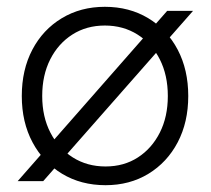

<svg xmlns="http://www.w3.org/2000/svg" viewBox="-20 -532 619 564"><path d="M32 0 471 -500H547L107 0ZM290 12Q218 12 162.5 -21.5Q107 -55 75.5 -114Q44 -173 44 -250Q44 -327 75 -386Q106 -445 161.5 -478.5Q217 -512 288 -512Q360 -512 415.5 -478.5Q471 -445 502 -386Q533 -327 533 -250Q533 -173 502 -114Q471 -55 416 -21.5Q361 12 290 12ZM290 -43Q344 -43 385 -69.5Q426 -96 449.5 -142.5Q473 -189 473 -250Q473 -311 449.5 -357.5Q426 -404 384 -430.5Q342 -457 288 -457Q234 -457 192.5 -430.5Q151 -404 127.5 -357.5Q104 -311 104 -250Q104 -189 128 -142.5Q152 -96 194 -69.5Q236 -43 290 -43Z"/></svg>

Font: Figtree Light
Style: Regular
Weight: 300
Designer: Erik Kennedy
Foundry: Erik Kennedy
Version: Version 2.001;gftools[0.9.30]